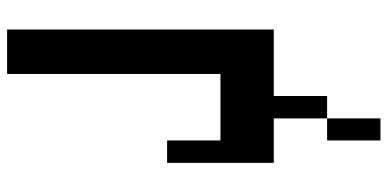

<svg xmlns="http://www.w3.org/2000/svg" viewBox="-295 -775 1090 540"><g transform="rotate(90 250.0 -505.0)"><path d="M375 -880H313V-1030H375ZM438 -730V-430H375V-580H188V20H63V-730H250V-880H313V-730Z"/></g></svg>

Font: 2P VHS
Style: Regular
Weight: 400
Designer: CodeMan38
Foundry: CodeMan38
Version: Version 3.000